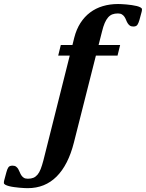

<svg xmlns="http://www.w3.org/2000/svg" viewBox="-258 -747 741 975"><path d="M-116.2 160.6Q-100.1 160.6 -88.4 155.8Q-76.7 150.9 -67.4 139.9Q-58.1 128.9 -51.3 111.1Q-44.4 93.3 -37.6 67.4L96.2 -464.8H37.6L50.8 -518.6H109.9L119.1 -555.7Q129.9 -598.1 150.4 -630.1Q170.9 -662.1 199.5 -683.6Q228 -705.1 263.9 -715.8Q299.8 -726.6 341.8 -726.6Q347.7 -726.6 358.9 -726.1Q370.1 -725.6 383.5 -724.4Q397 -723.1 411.1 -721.2Q425.3 -719.2 436.8 -716.3Q448.2 -713.4 455.6 -709.2Q462.9 -705.1 462.9 -700.2Q462.9 -697.8 462.6 -693.8Q462.4 -689.9 461.4 -687.5L450.2 -646Q445.3 -628.9 439.5 -620.6Q433.6 -612.3 418.9 -612.3Q407.7 -612.3 401.1 -617.2Q394.5 -622.1 390.1 -629.4Q385.7 -636.7 382.3 -645.5Q378.9 -654.3 374 -661.6Q369.1 -668.9 361.3 -673.8Q353.5 -678.7 340.8 -678.7Q324.7 -678.7 312.5 -674.1Q300.3 -669.4 290.8 -658.4Q281.2 -647.5 273.7 -629.9Q266.1 -612.3 259.8 -585.9L242.7 -518.6H352.1L338.9 -464.8H229L117.2 -22.9Q88.4 90.8 29.3 149.7Q-29.8 208.5 -117.2 208.5Q-123 208.5 -134.3 208Q-145.5 207.5 -158.9 206.3Q-172.4 205.1 -186.5 203.1Q-200.7 201.2 -212.2 198.2Q-223.6 195.3 -231 191.2Q-238.3 187 -238.3 182.1Q-238.3 179.7 -238 175.8Q-237.8 171.9 -236.8 169.4L-225.6 127.9Q-221.2 110.8 -215.3 102.5Q-209.5 94.2 -194.3 94.2Q-183.1 94.2 -176.5 99.1Q-169.9 104 -165.5 111.3Q-161.1 118.7 -157.7 127.4Q-154.3 136.2 -149.4 143.6Q-144.5 150.9 -137 155.8Q-129.4 160.6 -116.2 160.6Z"/></svg>

Font: Arian AMU Serif
Style: Bold Italic
Weight: 700
Italic angle: -15°
Designer: Ruben Hakobyan (Tarumian)
Foundry: Ruben Hakobyan (Tarumian)
Version: Version 1.002